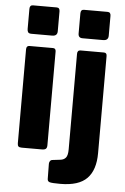

<svg xmlns="http://www.w3.org/2000/svg" viewBox="-60 -785 651 998"><g transform="rotate(5 265.0 -286.0)"><path d="M209 -24Q209 -11 203 -5.5Q197 0 182 0H77Q64 0 59.5 -5Q55 -10 55 -21V-511Q55 -530 71 -530H194Q209 -530 209 -513ZM211 -619Q211 -594 184 -594H76Q63 -594 58.5 -600Q54 -606 54 -617V-722Q54 -742 71 -742H195Q211 -742 211 -723ZM475 -6Q475 82 432 126Q389 170 293 170Q250 170 238 166.5Q226 163 226 150L225 71Q225 64 229 57.5Q233 51 241 50L283 45Q301 43 311 31Q321 19 321 -12V-511Q321 -530 338 -530H460Q475 -530 475 -513V-6ZM477 -619Q477 -594 450 -594H342Q320 -594 320 -617V-722Q320 -742 337 -742H460Q477 -742 477 -723Z"/></g></svg>

Font: Libre Franklin
Style: Bold
Weight: 700
Designer: Pablo Impallari, Rodrigo Fuenzalida, Nhung Nguyen
Foundry: Impallari Type
Version: Version 3.000